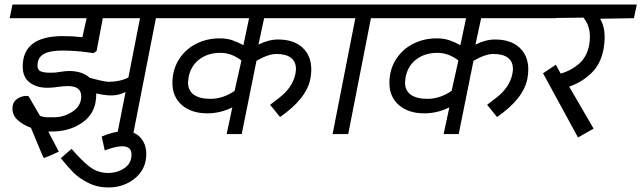

<svg xmlns="http://www.w3.org/2000/svg" viewBox="-20 -590 2822 845"><path d="M666.2 -510 566.2 0H496.2L532.5 -185Q502.5 -170 470 -170Q441.2 -170 403.8 -178.8Q403.8 -160 400 -137.5Q388.8 -80 335 -45.6Q281.2 -11.2 207.5 -11.2H192.5L238.8 77.5Q228.8 82.5 201.2 94.4Q173.8 106.2 172.5 105Q171.2 106.2 116.2 -27.5Q80 -41.2 57.5 -61.9Q35 -82.5 35 -111.2Q35 -121.2 36.2 -126.2Q40 -146.2 60.6 -158.1Q81.2 -170 105 -167.5L156.2 -80Q172.5 -73.8 193.1 -73.8Q213.8 -73.8 217.5 -73.8Q261.2 -73.8 299.4 -98.8Q337.5 -123.8 337.5 -166.2Q337.5 -211.2 278.8 -211.2Q260 -211.2 235 -207.5Q226.2 -206.2 214.4 -205Q202.5 -203.8 186.2 -203.8Q141.2 -203.8 110.6 -226.9Q80 -250 80 -297.5Q80 -431.2 257.5 -431.2Q301.2 -431.2 342.5 -426.2L361.2 -510H22.5L35 -570H796.2L783.8 -510ZM432.5 -510 405 -365 391.2 -356.2 363.8 -360Q308.8 -367.5 253.8 -367.5Q198.8 -367.5 171.9 -351.9Q145 -336.2 145 -301.2Q145 -282.5 158.8 -276.2Q172.5 -270 201.2 -270Q216.2 -270 227.5 -271.2Q238.8 -272.5 246.2 -273.8Q267.5 -277.5 283.8 -277.5Q342.5 -277.5 375 -247.5Q440 -230 457.5 -230Q507.5 -230 545 -248.8L596.2 -510Z M623.8 87.5Q623.8 153.8 574.4 194.4Q525 235 457.5 235Q407.5 235 367.5 214.4Q327.5 193.8 303.8 170Q280 146.2 247.5 106.2L295 65Q338.8 116.2 374.4 143.8Q410 171.2 456.2 171.2Q496.2 171.2 527.5 150Q558.8 128.8 558.8 90Q558.8 53.8 517.5 53.8Q498.8 53.8 471.2 61.9Q443.8 70 441.2 72.5L427.5 11.2Q445 2.5 473.1 -5Q501.2 -12.5 528.8 -12.5Q573.8 -12.5 598.8 16.2Q623.8 45 623.8 87.5Z M1203.8 -416.2Q1272.5 -416.2 1311.2 -380.6Q1350 -345 1350 -283.8Q1350 -266.2 1346.2 -245Q1330 -156.2 1212.5 -75L1168.8 -128.8Q1176.2 -135 1206.2 -157.5Q1236.2 -180 1255 -206.9Q1273.8 -233.8 1280 -265Q1282.5 -280 1282.5 -286.2Q1282.5 -318.8 1260.6 -335.6Q1238.8 -352.5 1196.2 -352.5Q1161.2 -352.5 1108.8 -322.5L1043.8 0H977.5L1002.5 -117.5Q950 -91.2 892.5 -91.2Q822.5 -91.2 780.6 -127.5Q738.8 -163.8 738.8 -225Q738.8 -282.5 766.9 -327.5Q795 -372.5 842.5 -396.9Q890 -421.2 947.5 -421.2Q977.5 -421.2 1001.9 -413.1Q1026.2 -405 1051.2 -391.2L1076.2 -510H725L737.5 -570H1483.8L1471.2 -510H1142.5L1117.5 -393.8Q1162.5 -416.2 1203.8 -416.2ZM1012.5 -190 1042.5 -323.8Q998.8 -357.5 950 -357.5Q896.2 -357.5 858.1 -329.4Q820 -301.2 810 -250Q807.5 -232.5 807.5 -227.5Q807.5 -191.2 833.1 -173.1Q858.8 -155 906.2 -155Q961.2 -155 1012.5 -190Z M1512.5 0H1443.8L1543.8 -510H1412.5L1425 -570H1751.2L1738.8 -510H1612.5Z M2158.8 -416.2Q2227.5 -416.2 2266.2 -380.6Q2305 -345 2305 -283.8Q2305 -266.2 2301.2 -245Q2285 -156.2 2167.5 -75L2123.8 -128.8Q2131.2 -135 2161.2 -157.5Q2191.2 -180 2210 -206.9Q2228.8 -233.8 2235 -265Q2237.5 -280 2237.5 -286.2Q2237.5 -318.8 2215.6 -335.6Q2193.8 -352.5 2151.2 -352.5Q2116.2 -352.5 2063.8 -322.5L1998.8 0H1932.5L1957.5 -117.5Q1905 -91.2 1847.5 -91.2Q1777.5 -91.2 1735.6 -127.5Q1693.8 -163.8 1693.8 -225Q1693.8 -282.5 1721.9 -327.5Q1750 -372.5 1797.5 -396.9Q1845 -421.2 1902.5 -421.2Q1932.5 -421.2 1956.9 -413.1Q1981.2 -405 2006.2 -391.2L2031.2 -510H1680L1692.5 -570H2438.8L2426.2 -510H2097.5L2072.5 -393.8Q2117.5 -416.2 2158.8 -416.2ZM1967.5 -190 1997.5 -323.8Q1953.8 -357.5 1905 -357.5Q1851.2 -357.5 1813.1 -329.4Q1775 -301.2 1765 -250Q1762.5 -232.5 1762.5 -227.5Q1762.5 -191.2 1788.1 -173.1Q1813.8 -155 1861.2 -155Q1916.2 -155 1967.5 -190Z M2641.2 -426.2Q2641.2 -400 2636.2 -373.8Q2623.8 -307.5 2581.9 -267.5Q2540 -227.5 2485 -208.8L2592.5 -23.8L2523.8 15L2370 -267.5L2426.2 -305L2447.5 -266.2Q2490 -277.5 2525.6 -306.9Q2561.2 -336.2 2572.5 -388.8Q2576.2 -410 2576.2 -427.5Q2576.2 -478.8 2547.5 -512.5L2367.5 -510L2380 -570H2782.5L2770 -510L2621.2 -507.5Q2641.2 -473.8 2641.2 -426.2Z"/></svg>

Font: Cambay
Style: Italic
Weight: 400
Italic angle: -11°
Designer: Pooja Saxena
Foundry: Pooja Saxena
Version: Version 1.019;PS 001.019;hotconv 1.0.70;makeotf.lib2.5.58329